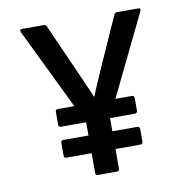

<svg xmlns="http://www.w3.org/2000/svg" viewBox="-75 -728 782 801"><g transform="rotate(-10 316.0 -327.5)"><path d="M159 -94Q149 -94 149 -105V-158Q149 -169 159 -169H266V-225H159Q149 -225 149 -236V-289Q149 -300 159 -300H229L63 -642Q58 -655 71 -655H162Q171 -655 174 -647L275 -420Q285 -397 296 -372.5Q307 -348 317 -324H318Q337 -371 359 -421L460 -647Q463 -655 473 -655H561Q575 -655 569 -642L403 -300H472Q483 -300 483 -289V-236Q483 -225 472 -225H367V-169H472Q483 -169 483 -158V-105Q483 -94 472 -94H367V-11Q367 0 356 0H277Q266 0 266 -11V-94Z"/></g></svg>

Font: Sofia Sans SemiBold
Style: Regular
Weight: 600
Designer: Botio Nikoltchev, Ani Petrova
Foundry: lettersoup
Version: Version 4.101; ttfautohint (v1.8.4.7-5d5b)